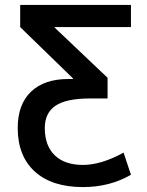

<svg xmlns="http://www.w3.org/2000/svg" viewBox="-20 -750 599 780"><path d="M512 -730V-640H202V-638L417 -434V-350H347Q249 -350 205.5 -320.5Q162 -291 162 -230Q162 -158 202.5 -119Q243 -80 317 -80Q391 -80 482 -130L512 -40Q426 10 317 10Q191 10 121.5 -53Q52 -116 52 -230Q52 -326 106 -377.5Q160 -429 257 -429H277V-431L62 -640V-730Z"/></svg>

Font: Mplus 1p Medium
Style: Regular
Weight: 500
Version: Version 1.061